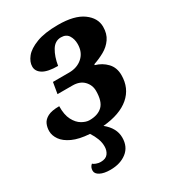

<svg xmlns="http://www.w3.org/2000/svg" viewBox="-185 -651 874 970"><g transform="rotate(-30 251.5 -165.5)"><path d="M171 218Q134 218 112 206.5Q90 195 90 177Q90 156 105 144Q109 149 122 154Q135 159 149 159Q178 159 191 142Q204 125 204 100Q204 77 195.5 54.5Q187 32 172 9Q111 5 73 -12.5Q35 -30 17.5 -55Q0 -80 0 -106Q0 -128 8.5 -147Q17 -166 40 -178Q63 -190 107 -190Q106 -140 122 -109.5Q138 -79 161.5 -65.5Q185 -52 205 -52Q254 -52 280.5 -77.5Q307 -103 307 -164Q307 -198 283.5 -222.5Q260 -247 217 -247H130L141 -312H235Q283 -312 314 -340Q345 -368 345 -416Q345 -445 331.5 -466Q318 -487 288 -487Q253 -487 232.5 -453Q212 -419 204 -369Q145 -369 117 -386Q89 -403 89 -431Q89 -458 110.5 -485Q132 -512 180.5 -530.5Q229 -549 307 -549Q402 -549 451 -513.5Q500 -478 500 -427Q500 -386 480.5 -358Q461 -330 430.5 -313Q400 -296 367 -285L366 -280Q405 -269 431.5 -241Q458 -213 458 -169Q458 -93 404.5 -47Q351 -1 251 8Q304 51 304 106Q304 160 266.5 189Q229 218 171 218Z"/></g></svg>

Font: Noto Serif SemiCondensed ExtraBold
Style: Italic
Weight: 800
Width: 4
Italic angle: -12°
Designer: Monotype Design Team
Foundry: Monotype Imaging Inc.
Version: Version 2.014; ttfautohint (v1.8.4.7-5d5b)